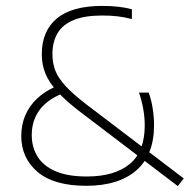

<svg xmlns="http://www.w3.org/2000/svg" viewBox="-20 -622 642 650"><path d="M582 8 252.5 -242.5Q203.5 -280 175 -311Q146.5 -342 134 -372.5Q121.5 -403 121.5 -438.5Q121.5 -517 172.5 -559.5Q223.5 -602 326.5 -602Q355 -602 380.2 -599.2Q405.5 -596.5 426.5 -590.5V-557.5Q402 -564 377.5 -566.8Q353 -569.5 326 -569.5Q267.5 -569.5 230.2 -554.5Q193 -539.5 175.2 -510.2Q157.5 -481 157.5 -438Q157.5 -408.5 167.2 -383.2Q177 -358 202 -330.8Q227 -303.5 272.5 -268.5L602 -18ZM272 7Q162.5 7 107.2 -40Q52 -87 52 -161.5Q52 -199.5 65.5 -231.2Q79 -263 105 -287.8Q131 -312.5 168.5 -329L187.5 -304Q136.5 -282 112 -247Q87.5 -212 87.5 -165Q87.5 -123.5 107.2 -91.8Q127 -60 168.2 -42.2Q209.5 -24.5 274 -24.5Q367.5 -24.5 418.8 -66.5Q470 -108.5 470 -197.5Q470 -224 465 -252.8Q460 -281.5 450.5 -308.5H483.5Q493 -281.5 497.2 -253.2Q501.5 -225 501.5 -197.5Q501.5 -97.5 441.5 -45.2Q381.5 7 272 7Z"/></svg>

Font: Encode Sans SC Condensed Thin Thin
Style: Regular
Weight: 250
Version: Version 3.002